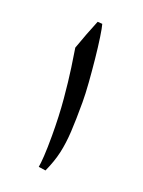

<svg xmlns="http://www.w3.org/2000/svg" viewBox="-94 -629 398 535"><g transform="rotate(20 104.5 -361.5)"><path d="M87 -145Q89 -155 90.5 -178.5Q92 -202 92 -239Q92 -297 87.5 -347.5Q83 -398 77.5 -436Q72 -474 69 -492Q76 -512 85.5 -537Q95 -562 103 -581L117 -580Q120 -570 124 -543Q128 -516 131.5 -481.5Q135 -447 137.5 -413.5Q140 -380 140 -356Q140 -304 138 -268.5Q136 -233 129.5 -204Q123 -175 108 -142Z"/></g></svg>

Font: Noto Sans Historical
Style: Regular
Weight: 400
Designer: Monotype Design Team
Foundry: Monotype Imaging Inc.
Version: Version 2.013; ttfautohint (v1.8.4.7-5d5b)